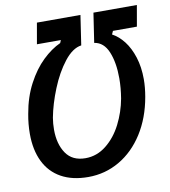

<svg xmlns="http://www.w3.org/2000/svg" viewBox="-82 -795 772 873"><g transform="rotate(-10 304.0 -359.0)"><path d="M591.5 -628H481L474 -612.5Q503.5 -597 527.8 -565.8Q552 -534.5 566.5 -489Q581 -443.5 581 -387.5Q581 -350 573.5 -307Q557 -212.5 511.8 -141.2Q466.5 -70 400.2 -31.5Q334 7 256 7Q182.5 7 131.2 -21.5Q80 -50 53.8 -103.8Q27.5 -157.5 27.5 -232Q27.5 -277.5 36 -323Q49 -399 80.5 -458.5Q112 -518 152.5 -557Q193 -596 235 -615L240.5 -628H130L147 -725H348L327.5 -588Q287 -582.5 248.8 -533.8Q210.5 -485 182.8 -416.5Q155 -348 143.5 -286.5Q139 -259.5 139 -232Q139 -165.5 168.2 -122.5Q197.5 -79.5 258 -79.5Q311 -79.5 354.2 -114Q397.5 -148.5 425.2 -203.2Q453 -258 464 -318.5Q472 -366.5 472 -411Q472 -483.5 451.5 -533Q431 -582.5 387.5 -589L408 -725H608.5Z"/></g></svg>

Font: JuliaMono SemiBoldItalic
Style: Regular
Weight: 600
Italic angle: -9°
Monospace: yes
Designer: cormullion
Foundry: corm
Version: Version 0.049; ttfautohint (v1.8.4)